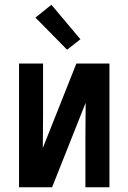

<svg xmlns="http://www.w3.org/2000/svg" viewBox="-20 -787 540 807"><path d="M60 0V-520H161V-312Q161 -275 160.5 -238Q160 -201 160 -165L301 -520H440V0H339V-208Q339 -245 339.5 -282Q340 -319 340 -355L199 0ZM262 -578 129 -713 196 -767 318 -622Z"/></svg>

Font: Iosevka Term Semibold
Style: Regular
Weight: 600
Monospace: yes
Designer: Belleve Invis
Foundry: Belleve Invis
Version: Version 31.4.0